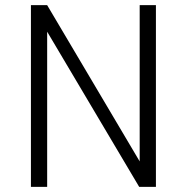

<svg xmlns="http://www.w3.org/2000/svg" viewBox="-20 -725 725 745"><path d="M100 0V-705H163L523 -97H522V-705H585V0H520L160 -607H163V0Z"/></svg>

Font: Nunito Sans 7pt Condensed Light
Style: Regular
Weight: 300
Width: 3
Designer: Vernon Adams
Foundry: Vernon Adams
Version: Version 3.101;gftools[0.9.27]